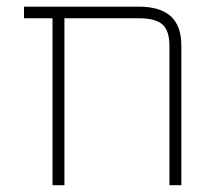

<svg xmlns="http://www.w3.org/2000/svg" viewBox="-20 -544 622 566"><path d="M514.6 -409.2V2H479.5V-409.2Q479.5 -453.1 459 -471.7Q438.5 -490.2 388.7 -490.2H169.9V2H134.8V-490.2H50.8V-524.4H388.7Q452.1 -524.4 483.4 -496.1Q514.6 -467.8 514.6 -409.2Z"/></svg>

Font: Gen Shin Gothic ExtraLight
Style: Regular
Weight: 100
Designer: [Source Han Sans]
Ryoko NISHIZUKA  (kana & ideographs); Paul D. Hunt (Latin, Greek & Cyrillic); Wenlong ZHANG  (bopomofo
Version: Version 1.002.20150607